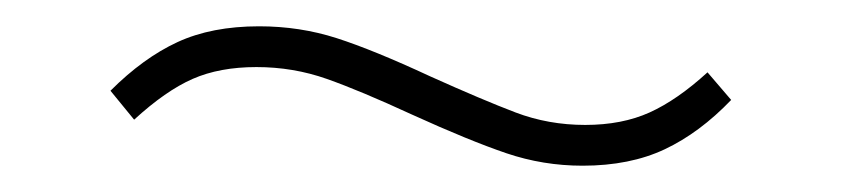

<svg xmlns="http://www.w3.org/2000/svg" viewBox="-20 -377 640 146"><path d="M423 -251Q393 -251 365 -260.5Q337 -270 293 -290Q254 -308 228.5 -317Q203 -326 175 -326Q147 -326 126.5 -317Q106 -308 82 -286L64 -308Q89 -333 115 -345Q141 -357 177 -357Q208 -357 236 -348Q264 -339 307 -319Q347 -301 372 -291.5Q397 -282 425 -282Q453 -282 474 -291.5Q495 -301 518 -322L536 -301Q512 -276 485.5 -263.5Q459 -251 423 -251Z"/></svg>

Font: IBM Plex Sans ExtraLight
Style: Regular
Weight: 250
Designer: Mike Abbink, Paul van der Laan, Pieter van Rosmalen
Foundry: Bold Monday
Version: Version 3.201